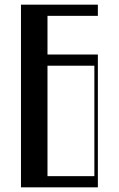

<svg xmlns="http://www.w3.org/2000/svg" viewBox="-20 -804 510 824"><path d="M70 -784H400V-736H183.8V-570H400V0H70ZM385 -48V-522H183.8V-48Z"/></svg>

Font: Facade Sud
Style: Regular
Weight: 100
Designer: Éléonore Fines
Foundry: Velvetyne Type Foundry
Version: Version 1.001;Glyphs 3.2 (3202)